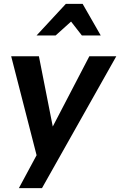

<svg xmlns="http://www.w3.org/2000/svg" viewBox="-20 -803 624 997"><path d="M170 3 78 174H198L584 -511H444L254 -146L182 -511H38ZM409 -783H322L170 -619H269L349 -691L405 -619H503Z"/></svg>

Font: Geom SemiBold
Style: Bold Italic
Weight: 600
Italic angle: -10°
Version: Version 1.102